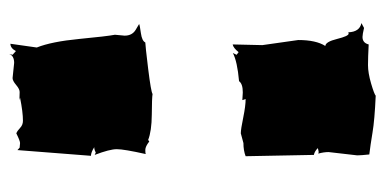

<svg xmlns="http://www.w3.org/2000/svg" viewBox="-234 -656 853 426"><g transform="rotate(90 193.0 -443.5)"><path d="M297.9 -556.6 276.4 -550.8Q267.1 -550.8 241.2 -556.2Q215.3 -561.5 200.2 -561.5L202.6 -554.2L185.5 -555.2Q166.5 -555.2 160.6 -546.9Q116.7 -543 98.1 -533.2L102.1 -541.5L96.2 -545.9Q86.9 -534.2 79.1 -532.7L80.6 -598.6L69.3 -678.2Q69.3 -717.8 82.5 -738.3Q73.2 -738.8 66.9 -764.4Q60.5 -790 55.2 -790Q53.2 -790 52.2 -789.1Q51.3 -814.5 31.7 -818.4L42.5 -824.2Q57.1 -820.8 62.5 -820.8Q75.7 -820.8 79.1 -834.5Q107.9 -833 125 -833Q142.1 -833 165.5 -839.8Q189 -846.7 192.9 -850.1Q247.1 -847.7 274.7 -843Q302.2 -838.4 323.2 -835.9Q325.2 -817.4 325.2 -809.1L317.9 -745.6Q317.9 -734.9 321.3 -722.7L317.9 -723.6Q316.4 -723.6 313 -722.7Q309.6 -721.7 309.1 -721.7Q316.4 -714.4 324.2 -712.9L327.1 -561.5Q314.5 -556.6 297.9 -556.6ZM153.8 -44.4 120.1 -47.9Q104 -47.9 100.1 -36.6L102.1 -44.4L93.8 -51.8Q87.4 -39.6 77.6 -39.6L85.9 -98.1Q72.8 -130.9 66.9 -192.4Q61 -253.9 57.6 -271.5L59.6 -293Q59.6 -309.6 46.9 -317.4L33.7 -325.2Q36.6 -326.7 54 -329.1Q71.3 -331.5 74.7 -338.9Q81.1 -338.9 132.8 -345.2Q184.6 -351.6 189 -355Q197.8 -353.5 234.6 -353.3Q271.5 -353 291 -345.2L294.4 -347.7Q305.7 -338.9 313 -338.9Q320.3 -338.9 322.3 -339.8Q311.5 -291.5 311.5 -275.6Q311.5 -259.8 324.2 -226.6L318.8 -229Q313 -225.6 307.1 -225.6Q318.8 -218.3 326.2 -218.3L313.5 -55.2L308.1 -60.1L297.9 -61Q293 -61 276.4 -52.7Q271 -54.7 264.4 -61Q257.8 -67.4 248.5 -67.4Q229 -67.4 197.3 -61L202.6 -59.6L184.6 -60.1Q178.2 -60.1 168.9 -52.2Q159.7 -44.4 153.8 -44.4Z"/></g></svg>

Font: Butcherman
Style: Regular
Weight: 400
Version: Version 001.003